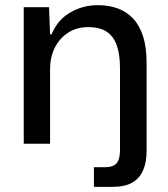

<svg xmlns="http://www.w3.org/2000/svg" viewBox="-20 -557 650 744"><path d="M344 167V91H387Q418 91 431.5 76Q445 61 445 25V-293Q445 -347 432 -382.5Q419 -418 392 -435Q365 -452 322 -452Q277 -452 243.5 -430Q210 -408 192 -371.5Q174 -335 174 -289V0H72V-529H170L174 -424H180Q203 -480 252 -508.5Q301 -537 359 -537Q400 -537 434.5 -525Q469 -513 494.5 -486.5Q520 -460 534 -417.5Q548 -375 548 -314V29Q548 72 534.5 103Q521 134 492.5 150.5Q464 167 417 167Z"/></svg>

Font: Mona Sans ExtraLight Medium
Style: Regular
Weight: 500
Version: Version 2.000